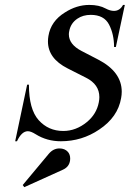

<svg xmlns="http://www.w3.org/2000/svg" viewBox="-20 -567 530 784"><path d="M222.7 39.1Q244.6 39.1 257.3 53.2Q266.6 64 266.6 80.6Q266.6 84 266.1 87.9Q262.7 114.3 236.8 126L79.1 197.3L72.8 188.5L179.2 61Q197.8 39.1 222.7 39.1ZM228.5 9.8Q171.4 9.8 125.5 -19Q106 -31.2 93.8 -31.2Q68.4 -31.2 49.3 9.8H42L90.8 -221.2H98.1Q98.1 -120.6 137.9 -76.4Q177.7 -32.2 238.3 -32.2Q290.5 -32.2 335 -68.8Q374 -101.1 383.3 -148.4Q385.7 -160.2 385.7 -170.4Q385.7 -222.2 331.5 -249.5L256.3 -287.6Q175.8 -328.1 175.8 -397.9Q175.8 -408.7 177.7 -419.9Q187.5 -480.5 245.1 -516.1Q293 -546.9 344.7 -546.9Q384.8 -546.9 411.6 -532.2Q429.7 -522.5 445.3 -522.5Q469.2 -522.5 482.4 -546.9H489.7L453.1 -375H445.8Q445.8 -426.8 425.3 -466.6Q404.8 -506.3 350.6 -506.3Q318.8 -506.3 295.9 -490.7Q268.6 -472.2 262.7 -439.9Q261.2 -433.1 261.2 -426.8Q261.2 -385.7 313 -358.9L380.9 -323.7Q477.1 -273.9 477.1 -192.4Q477.1 -179.7 474.6 -166.5Q461.4 -88.9 385.3 -38.1Q314.9 9.8 228.5 9.8Z"/></svg>

Font: Modern Antiqua
Style: Book Oblique
Weight: 400
Italic angle: -12°
Designer: Wojciech Kalinowski "wmk69" (wmk69@o2.pl)
Foundry: Wojciech Kalinowski "wmk69" (wmk69@o2.pl)
Version: Version 3.1.0; 2021-05-28